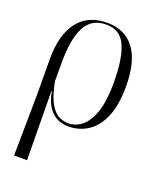

<svg xmlns="http://www.w3.org/2000/svg" viewBox="-144 -632 794 960"><g transform="rotate(20 252.5 -152.5)"><path d="M48 239 52 -83 51 -277Q51 -405 104.5 -474.5Q158 -544 260 -544Q355 -544 405.5 -476.5Q456 -409 456 -276Q456 -177 429 -113.5Q402 -50 355.5 -20Q309 10 252 10Q223 10 195.5 -2Q168 -14 146.5 -44.5Q125 -75 115 -129H113L117 239ZM247 -5Q286 -5 319 -31.5Q352 -58 372 -117Q392 -176 392 -271Q392 -401 362.5 -467.5Q333 -534 258 -534Q180 -534 146 -468Q112 -402 113 -273V-180Q126 -112 145.5 -74Q165 -36 190.5 -20.5Q216 -5 247 -5Z"/></g></svg>

Font: Noto Serif Display SemiCondensed Light
Style: Regular
Weight: 300
Width: 4
Designer: Monotype Design Team
Foundry: Monotype Imaging Inc.
Version: Version 2.009